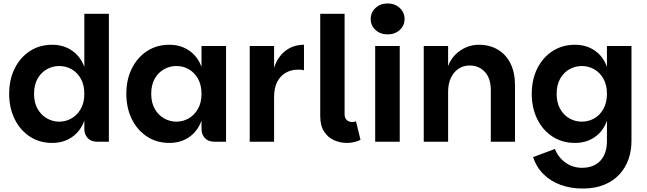

<svg xmlns="http://www.w3.org/2000/svg" viewBox="-20 -820 3742 1111"><path d="M282 7Q209 7 153 -29.5Q97 -66 65 -130.5Q33 -195 33 -277Q33 -360 65 -424Q97 -488 153 -524.5Q209 -561 282 -561Q348 -561 397 -527Q446 -493 468 -433V-740H610V0H542Q508 0 488 -20.5Q468 -41 468 -75V-122Q446 -61 397 -27Q348 7 282 7ZM322 -116Q361 -116 394 -135Q427 -154 447.5 -190Q468 -226 468 -277Q468 -329 447.5 -365Q427 -401 394 -419.5Q361 -438 322 -438Q285 -438 251.5 -419.5Q218 -401 197.5 -365Q177 -329 177 -277Q177 -226 197.5 -190Q218 -154 251.5 -135Q285 -116 322 -116Z M960 7Q887 7 831 -29.5Q775 -66 743 -130.5Q711 -195 711 -277Q711 -360 743 -424Q775 -488 831 -524.5Q887 -561 960 -561Q1026 -561 1075 -527Q1124 -493 1146 -433V-554H1288V0H1220Q1186 0 1166 -20.5Q1146 -41 1146 -75V-122Q1124 -61 1075 -27Q1026 7 960 7ZM1000 -116Q1039 -116 1072 -135Q1105 -154 1125.5 -190Q1146 -226 1146 -277Q1146 -329 1125.5 -365Q1105 -401 1072 -419.5Q1039 -438 1000 -438Q963 -438 929.5 -419.5Q896 -401 875.5 -365Q855 -329 855 -277Q855 -226 875.5 -190Q896 -154 929.5 -135Q963 -116 1000 -116Z M1425 0V-554H1566V0ZM1536 -259 1566 -427Q1585 -489 1630.5 -525Q1676 -561 1739 -561V-413Q1730 -416 1721.5 -416.5Q1713 -417 1704 -417Q1665 -417 1633.5 -399Q1602 -381 1584 -346Q1566 -311 1566 -259Z M1833 -149V-740H1974V-158Q1974 -136 1987 -125Q2000 -114 2018 -114Q2031 -114 2040 -118L2066 -11Q2031 7 1986 7Q1949 7 1913.5 -8.5Q1878 -24 1855.5 -58.5Q1833 -93 1833 -149Z M2151 0V-554H2293V0ZM2223 -621Q2181 -621 2153 -646.5Q2125 -672 2125 -710Q2125 -748 2153 -774Q2181 -800 2223 -800Q2265 -800 2293 -774Q2321 -748 2321 -710Q2321 -672 2293 -646.5Q2265 -621 2223 -621Z M2432 0V-554H2573V-437Q2586 -474 2613 -502Q2640 -530 2676 -545.5Q2712 -561 2750 -561Q2813 -561 2860.5 -533Q2908 -505 2934 -452.5Q2960 -400 2960 -326V0H2820V-300Q2820 -366 2786 -403.5Q2752 -441 2697 -441Q2660 -441 2632 -421.5Q2604 -402 2588.5 -368Q2573 -334 2573 -290V0Z M3351 271Q3284 271 3226 250.5Q3168 230 3126 189Q3084 148 3065 89L3191 42Q3211 92 3253 121.5Q3295 151 3348 151Q3393 151 3425 133Q3457 115 3474.5 80.5Q3492 46 3492 -2V-122Q3471 -61 3422 -27Q3373 7 3307 7Q3234 7 3177.5 -29.5Q3121 -66 3089 -130.5Q3057 -195 3057 -277Q3057 -360 3089 -424Q3121 -488 3177.5 -524.5Q3234 -561 3307 -561Q3373 -561 3422 -527Q3471 -493 3492 -433V-554H3634V-4Q3634 54 3616 103.5Q3598 153 3563 190.5Q3528 228 3475 249.5Q3422 271 3351 271ZM3347 -116Q3385 -116 3418 -134.5Q3451 -153 3471.5 -189.5Q3492 -226 3492 -277Q3492 -329 3471.5 -365Q3451 -401 3418 -419.5Q3385 -438 3347 -438Q3309 -438 3275.5 -419.5Q3242 -401 3221.5 -365Q3201 -329 3201 -277Q3201 -226 3221.5 -189.5Q3242 -153 3275.5 -134.5Q3309 -116 3347 -116Z"/></svg>

Font: Parkinsans Light SemiBold
Style: Regular
Weight: 600
Version: Version 1.000